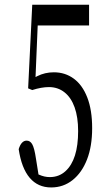

<svg xmlns="http://www.w3.org/2000/svg" viewBox="-20 -804 415 823"><path d="M118.2 -418Q118.2 -418 100.6 -425.3L118.2 -783.7H361.8V-694.8H141.6L132.3 -473.6L139.6 -477.5Q172.4 -494.1 210.9 -494.1Q259.3 -494.1 296.4 -466.8Q333.5 -439.5 354.2 -386Q375 -332.5 375 -254.6Q375 -176.8 353 -120.4Q331.1 -64 291.3 -32.2Q251.5 -0.5 199.2 -0.5Q142.6 -0.5 107.4 -41.7Q72.3 -83 60.1 -164.6Q71.3 -201.2 94.2 -201.2Q108.9 -201.2 117.7 -186.5Q127.4 -170.4 134.3 -123Q134.3 -123 145 -56.2L147.5 -55.2Q170.4 -44.9 193.4 -44.9Q232.9 -44.9 260.7 -70.3Q314.9 -119.6 314.9 -242.2Q314.9 -301.8 299.8 -344Q284.7 -386.2 256.3 -408.4Q228 -430.7 189.9 -430.7Q157.7 -430.7 118.2 -418Z"/></svg>

Font: Scarab Serif
Style: Light
Weight: 300
Designer: John Roberts
Foundry: Scarab
Version: 1.0